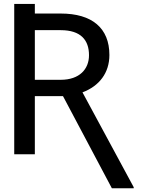

<svg xmlns="http://www.w3.org/2000/svg" viewBox="-20 -798 765 993"><path d="M53.6 -777.7V0H160.2V-300.8H305.8L558.6 175.8H671.5V170.1L406.6 -320.3C494.3 -353.3 545.8 -421.9 545.8 -513.5C545.8 -652.7 456.3 -728 294 -728H160.2V-777.7ZM160.2 -385.3V-642H294C398.1 -642 440.3 -590.6 440.3 -512.4C440.3 -440.7 391.3 -385.3 294 -385.3Z"/></svg>

Font: Margiela Sans Text
Style: Regular
Weight: 400
Designer: Stefan Endress, Andreas Faust
Version: Version 1.100;FEAKit 1.0